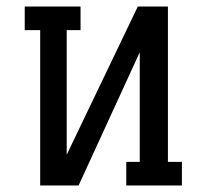

<svg xmlns="http://www.w3.org/2000/svg" viewBox="-20 -570 640 590"><path d="M103.5 -477.5H56V-550H227.5V-477.5H185V-94.5L403.5 -550H496V-72.5H539V0H368V-72.5H409.5V-409.5L221.5 0H103.5Z"/></svg>

Font: JuliaMono Medium
Style: Regular
Weight: 500
Monospace: yes
Designer: cormullion
Foundry: corm
Version: Version 0.054; ttfautohint (v1.8.4)